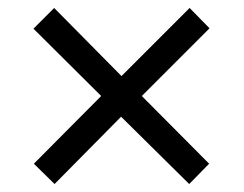

<svg xmlns="http://www.w3.org/2000/svg" viewBox="-20 -594 612 482"><path d="M456 -574 506 -523 336 -353 505 -183 455 -132 284 -301 117 -132 65 -183 234 -353 64 -522 116 -574 285 -403Z"/></svg>

Font: Noto Sans Anatolian Hieroglyphs
Style: Regular
Weight: 400
Designer: Monotype Design Team
Foundry: Monotype Imaging Inc.
Version: Version 2.001; ttfautohint (v1.8.4.7-5d5b)